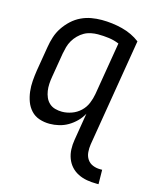

<svg xmlns="http://www.w3.org/2000/svg" viewBox="-113 -604 726 904"><g transform="rotate(15 250.0 -152.5)"><path d="M445 223Q421 223 398 219Q375 215 355 205Q335 195 320.5 179Q306 163 298 142Q290 121 289 97.5Q288 74 292 51L314 -83Q303 -62 285.5 -44.5Q268 -27 247.5 -15Q227 -3 204 2.5Q181 8 158 8Q132 8 108 0Q84 -8 67.5 -26Q51 -44 42.5 -67Q34 -90 31 -115.5Q28 -141 30 -167Q32 -193 36 -219L56 -339Q60 -364 68 -389Q76 -414 91 -436.5Q106 -459 126 -477.5Q146 -496 170 -507.5Q194 -519 219.5 -523.5Q245 -528 270 -528Q322 -528 371 -515.5Q420 -503 458 -474L371 51Q368 70 369.5 89.5Q371 109 381 124Q391 139 408 146Q425 153 444 153H454L455 223ZM200 -62Q223 -62 247 -70.5Q271 -79 289.5 -96.5Q308 -114 317.5 -137Q327 -160 331 -183L374 -441Q350 -451 324 -454.5Q298 -458 270 -458Q254 -458 236.5 -454.5Q219 -451 204 -442.5Q189 -434 176 -421Q163 -408 154 -392.5Q145 -377 140.5 -360.5Q136 -344 133 -328L113 -208Q110 -191 109 -173.5Q108 -156 110.5 -139.5Q113 -123 119.5 -108Q126 -93 138 -82Q150 -71 166.5 -66.5Q183 -62 200 -62Z"/></g></svg>

Font: Iosevka SS18
Style: Italic
Weight: 400
Italic angle: -9°
Monospace: yes
Designer: Belleve Invis
Foundry: Belleve Invis
Version: Version 25.1.1; ttfautohint (v1.8.4)